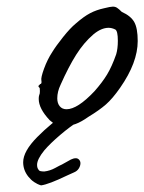

<svg xmlns="http://www.w3.org/2000/svg" viewBox="-20 -397 436 580"><path d="M130 -34Q97 -69 97 -98Q97 -105 98 -108Q101 -115 100.5 -122Q100 -129 100 -131Q96 -135 96 -136.5Q96 -138 98 -139.5Q100 -141 101 -143Q107 -143 105 -154Q103 -162 113 -189.5Q123 -217 138 -240Q149 -258 170.5 -285Q192 -312 209 -326Q233 -347 252 -357Q271 -367 294 -372Q314 -377 321 -377Q328 -377 333.5 -373.5Q339 -370 348 -361Q375 -349 385.5 -330.5Q396 -312 396 -273Q396 -208 343 -132Q320 -99 300 -81.5Q280 -64 247 -44Q226 -29 208.5 -22.5Q191 -16 169 -15Q157 -15 150 -19Q143 -23 130 -34ZM331 -233Q336 -250 336 -274Q336 -304 328 -308Q318 -313 308 -313Q286 -313 262 -293Q233 -268 210 -231.5Q187 -195 163 -141Q153 -120 153 -100Q153 -85 160.5 -76Q168 -67 181 -67Q214 -67 265 -121Q289 -148 303.5 -172Q318 -196 331 -233ZM50 93Q50 60 92.5 17Q135 -26 185 -59L215 -29Q192 -15 162 10.5Q132 36 114 57Q92 84 92 101Q92 110 96 115Q98 119 102.5 120Q107 121 114 121Q131 119 146.5 110.5Q162 102 167 100L194 85Q202 81 209 81Q215 81 219 85.5Q223 90 223 96Q223 104 218 112Q213 120 203 124L183 133Q127 160 104 163Q81 156 65.5 136.5Q50 117 50 93Z"/></svg>

Font: Caveat
Style: Regular
Weight: 400
Designer: Pablo Impallari
Foundry: Pablo Impallari
Version: Version 1.500; ttfautohint (v1.6)